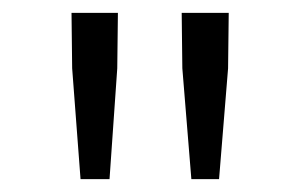

<svg xmlns="http://www.w3.org/2000/svg" viewBox="-20 -787 467 298"><path d="M91 -767H163L162 -681L150 -509H105L92 -681ZM262 -767H335L334 -681L320 -509H277L263 -681Z"/></svg>

Font: 寒蝉端黑体 Light
Style: Regular
Weight: 300
Designer: ChillDuanSans {Warren2060}; 
Source Han Sans {Ryoko NISHIZUKA 西塚涼子 (kana, bopomofo & ideographs); Paul D. Hunt (Latin, G
Foundry: ChillType&Adobe
Version: Version 1.300;Glyphs 3.3 (3306)